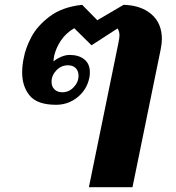

<svg xmlns="http://www.w3.org/2000/svg" viewBox="-20 -583 731 797"><path d="M471 -402Q476 -425 476 -436Q476 -452 468 -465L360 -395L288 -466Q253 -445 233 -415Q213 -385 205 -352Q204 -346 203 -340Q202 -334 202 -328Q215 -339 233.5 -347Q252 -355 269 -355Q307 -355 330 -336.5Q353 -318 353 -283Q353 -269 351 -261Q341 -211 302 -179.5Q263 -148 213 -148Q135 -148 103.5 -186Q72 -224 72 -282Q72 -313 79 -344Q86 -383 110 -429Q134 -475 186 -514.5Q238 -554 321 -563L384 -499L493 -563Q566 -561 609 -523.5Q652 -486 652 -421Q652 -403 647 -378L530 194H349ZM306 -269Q306 -288 294.5 -300Q283 -312 262 -312Q234 -312 214 -291Q194 -270 194 -243Q194 -224 206 -212Q218 -200 239 -200Q266 -200 286 -221Q306 -242 306 -269Z"/></svg>

Font: Taviraj ExtraBold
Style: Italic
Weight: 800
Italic angle: -12°
Designer: Katatrad Team
Foundry: CadsonDemak
Version: Version 1.001